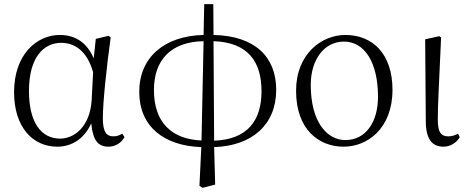

<svg xmlns="http://www.w3.org/2000/svg" viewBox="-20 -695 2264 928"><path d="M257 14C320 14 385 -18 421 -99C429 -15 455 14 504 14C539 14 566 -5 582 -32L571 -49C557 -41 546 -36 528 -36C495 -36 477 -56 477 -125C477 -199 496 -379 515 -514L505 -522L443 -507L433 -413C399 -492 341 -526 269 -526C159 -526 48 -434 48 -249C48 -82 137 14 257 14ZM430 -346 423 -210C414 -80 337 -25 271 -25C177 -25 120 -106 120 -255C120 -422 194 -488 276 -488C338 -488 400 -452 430 -346Z M954 -16C810 -22 724 -103 724 -260C724 -403 804 -493 964 -496ZM944 203 959 213 1020 197 1015 16C1198 10 1315 -92 1315 -261C1315 -420 1212 -522 1012 -526L1011 -675H967L964 -526C775 -522 653 -418 653 -251C653 -84 772 10 953 16ZM1012 -496C1180 -490 1244 -396 1244 -254C1244 -112 1176 -21 1015 -15Z M1641 14C1755 14 1877 -73 1877 -261C1877 -435 1781 -526 1649 -526C1535 -526 1411 -435 1411 -256C1411 -68 1522 14 1641 14ZM1649 -18C1563 -18 1482 -102 1482 -285C1482 -408 1548 -494 1642 -494C1745 -494 1807 -389 1807 -227C1807 -109 1751 -18 1649 -18Z M2124 14C2161 14 2190 -10 2202 -32L2194 -49C2180 -42 2167 -36 2147 -36C2115 -36 2096 -51 2096 -116C2096 -195 2102 -282 2112 -514L2103 -520L2035 -505L2038 -110C2038 -19 2071 14 2124 14Z"/></svg>

Font: Noto Serif CJK HK Light
Style: Regular
Weight: 300
Designer: Ryoko NISHIZUKA 西塚涼子 (kana & ideographs); Frank Grießhammer (Latin, Greek & Cyrillic); Wenlong ZHANG 张文龙 (bopomofo); San
Foundry: Adobe
Version: Version 2.001;hotconv 1.1.0;makeotfexe 2.6.0